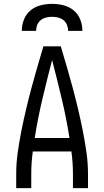

<svg xmlns="http://www.w3.org/2000/svg" viewBox="-20 -975 540 995"><path d="M64 0V-74Q64 -130 72 -186Q80 -242 91 -297.5Q102 -353 115 -408Q128 -463 142.5 -517.5Q157 -572 173 -626.5Q189 -681 205 -735H295Q311 -681 327 -626.5Q343 -572 357.5 -517.5Q372 -463 385 -408Q398 -353 409 -297.5Q420 -242 428 -186Q436 -130 436 -74V0H358V-74Q358 -103 356 -132Q354 -161 350 -190H150Q146 -161 144 -132Q142 -103 142 -74V0ZM160 -260H340Q324 -362 300 -463Q276 -564 250 -664Q224 -564 200 -463Q176 -362 160 -260ZM93 -815Q93 -845 104 -873.5Q115 -902 138 -921Q161 -940 190.5 -947.5Q220 -955 250 -955Q280 -955 309.5 -947.5Q339 -940 362 -921Q385 -902 396 -873.5Q407 -845 407 -815H333Q333 -831 327 -846Q321 -861 309 -870.5Q297 -880 281.5 -884Q266 -888 250 -888Q234 -888 218.5 -884Q203 -880 191 -870.5Q179 -861 173 -846Q167 -831 167 -815Z"/></svg>

Font: Iosevka Curly
Style: Regular
Weight: 400
Monospace: yes
Designer: Belleve Invis
Foundry: Belleve Invis
Version: Version 22.1.2; ttfautohint (v1.8.4)